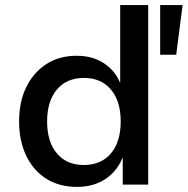

<svg xmlns="http://www.w3.org/2000/svg" viewBox="-20 -725 737 754"><path d="M283 9Q213 9 162 -23Q111 -55 83 -113.5Q55 -172 55 -248Q55 -325 83 -382.5Q111 -440 161.5 -473Q212 -506 281 -506Q343 -506 387.5 -477Q432 -448 452 -399V-705H562V0H462V-105H461Q439 -51 392.5 -21Q346 9 283 9ZM309 -77Q377 -77 415.5 -122.5Q454 -168 454 -248Q454 -328 415.5 -373.5Q377 -419 310 -419Q242 -419 203.5 -373.5Q165 -328 165 -248Q165 -168 203.5 -122.5Q242 -77 309 -77ZM609 -510V-705H697L672 -510Z"/></svg>

Font: Nunito Sans 8pt SemiBold
Style: Regular
Weight: 600
Version: Version 3.101;gftools[0.9.27]